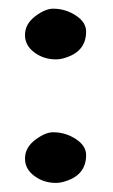

<svg xmlns="http://www.w3.org/2000/svg" viewBox="-20 -500 253 431"><path d="M99.1 -480.5Q127 -480.5 150.1 -465.3Q173.3 -450.2 173.3 -429.2Q173.3 -385.7 128.9 -371.1Q116.7 -366.7 105.5 -366.7Q78.1 -366.7 57.1 -382.3Q36.1 -397.9 36.1 -421.4Q36.1 -446.3 59.6 -463.9Q82 -480.5 99.1 -480.5ZM99.1 -203.1Q127 -203.1 150.1 -188Q173.3 -172.9 173.3 -151.9Q173.3 -108.4 128.9 -93.8Q116.2 -89.4 105.5 -89.4Q78.1 -89.4 57.1 -105Q36.1 -120.6 36.1 -144Q36.1 -168.9 59.6 -186.5Q82 -203.1 99.1 -203.1Z"/></svg>

Font: Corben
Style: Regular
Weight: 400
Designer: vernon adams
Foundry: vernon adams
Version: Version 1.100